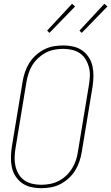

<svg xmlns="http://www.w3.org/2000/svg" viewBox="-20 -982 585 1010"><path d="M196 8Q169 8 143 2Q117 -4 96.5 -18.5Q76 -33 62 -54.5Q48 -76 42.5 -101.5Q37 -127 37.5 -154Q38 -181 42 -208L99 -553Q103 -578 111.5 -603Q120 -628 134 -650.5Q148 -673 168.5 -691.5Q189 -710 212.5 -722Q236 -734 262 -738.5Q288 -743 313 -743Q340 -743 366 -737Q392 -731 412.5 -716.5Q433 -702 447 -680.5Q461 -659 466.5 -633.5Q472 -608 471.5 -581Q471 -554 467 -527L410 -182Q406 -157 397.5 -132Q389 -107 375 -84.5Q361 -62 340.5 -43.5Q320 -25 296.5 -13Q273 -1 247 3.5Q221 8 196 8ZM197 -10Q219 -10 243 -14.5Q267 -19 288.5 -30Q310 -41 328 -58Q346 -75 359 -96Q372 -117 379.5 -139.5Q387 -162 390 -185L447 -530Q451 -554 452.5 -578.5Q454 -603 448.5 -625.5Q443 -648 431.5 -668Q420 -688 401.5 -701Q383 -714 360 -719.5Q337 -725 312 -725Q290 -725 266 -720.5Q242 -716 221 -705Q200 -694 181.5 -677Q163 -660 150 -639Q137 -618 130 -595.5Q123 -573 119 -550L62 -205Q58 -181 57 -156.5Q56 -132 61 -109.5Q66 -87 77.5 -67Q89 -47 107.5 -34Q126 -21 149 -15.5Q172 -10 197 -10ZM410 -809 398 -821 529 -962 545 -948ZM240 -809 228 -821 359 -962 375 -948Z"/></svg>

Font: Iosevka Curly Thin
Style: Italic
Weight: 100
Italic angle: -9°
Monospace: yes
Designer: Belleve Invis
Foundry: Belleve Invis
Version: Version 22.1.2; ttfautohint (v1.8.4)